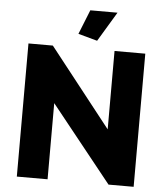

<svg xmlns="http://www.w3.org/2000/svg" viewBox="-60 -967 879 1020"><g transform="rotate(5 379.5 -457.0)"><path d="M232 -406V0H68V-710H198L527 -292V-710H691V0H557ZM430 -756 328 -784 380 -914H525Z"/></g></svg>

Font: Raleway ExtraBold
Style: Regular
Weight: 800
Designer: Matt McInerney, Pablo Impallari, Rodrigo Fuenzalida
Foundry: Matt McInerney, Pablo Impallari, Rodrigo Fuenzalida
Version: Version 4.026